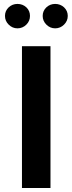

<svg xmlns="http://www.w3.org/2000/svg" viewBox="-20 -940 362 960"><path d="M4.9 -860.4C4.9 -843.3 11.2 -829.1 23.4 -816.9C35.6 -804.7 50.3 -798.3 67.4 -798.3C84.5 -798.3 99.6 -804.7 111.8 -816.9C124 -829.1 129.9 -843.3 129.9 -860.4C129.9 -877.4 124 -891.6 111.8 -903.3C99.6 -914.6 84.5 -920.4 67.4 -920.4C50.3 -920.4 35.6 -914.6 23.4 -903.3C11.2 -891.6 4.9 -877.4 4.9 -860.4ZM193.4 -860.4C193.4 -843.3 199.7 -829.1 211.9 -816.9C224.1 -804.7 238.8 -798.3 255.9 -798.3C272.9 -798.3 288.1 -804.7 300.3 -816.9C312.5 -829.1 318.8 -843.3 318.8 -860.4C318.8 -877.4 312.5 -891.6 300.3 -903.3C288.1 -914.6 272.9 -920.4 255.9 -920.4C238.8 -920.4 224.1 -914.6 211.9 -903.3C199.7 -891.6 193.4 -877.4 193.4 -860.4ZM232.4 -709H89.8V0H232.4Z"/></svg>

Font: Estedad Bold
Style: Regular
Weight: 700
Designer: Amin Abedi
Version: Version 7.3